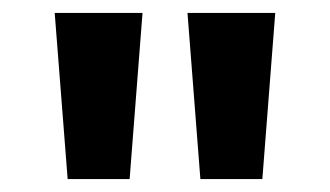

<svg xmlns="http://www.w3.org/2000/svg" viewBox="-20 -734 512 298"><path d="M201.2 -713.9 181.2 -456.1H85L64.9 -713.9ZM407.2 -713.9 387.2 -456.1H291L271 -713.9Z"/></svg>

Font: Sahel FD
Style: Bold-FD
Weight: 700
Foundry: Saber Rastikerdar (saber.rastikerdar@gmail.com)
Version: Version 3.3.0